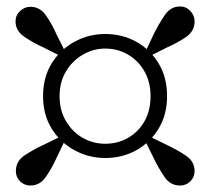

<svg xmlns="http://www.w3.org/2000/svg" viewBox="-20 -666 650 593"><path d="M431 -487 424 -495 455 -561Q471 -593 489 -619.5Q507 -646 536 -646Q555 -646 568 -632Q581 -618 581 -600Q581 -570 555 -552Q529 -534 497 -520ZM164 -369Q164 -325 184 -291.5Q204 -258 236 -240Q268 -222 305 -222Q344 -222 376 -240.5Q408 -259 426.5 -292Q445 -325 445 -369Q445 -412 426.5 -445Q408 -478 376 -497Q344 -516 305 -516Q268 -516 235.5 -497Q203 -478 183.5 -445Q164 -412 164 -369ZM113 -369Q113 -427 139.5 -470Q166 -513 210 -537Q254 -561 305 -561Q358 -561 401 -537Q444 -513 470 -470Q496 -427 496 -369Q496 -312 470 -269Q444 -226 401 -202Q358 -178 305 -178Q254 -178 210 -202Q166 -226 139.5 -269Q113 -312 113 -369ZM187 -495 179 -487 113 -520Q82 -534 55 -552.5Q28 -571 28 -600Q28 -619 42 -632Q56 -645 74 -645Q103 -645 121.5 -619Q140 -593 154 -561ZM179 -250 186 -244 154 -177Q140 -146 121.5 -119.5Q103 -93 74 -93Q55 -93 42 -106Q29 -119 29 -137Q29 -168 55 -185.5Q81 -203 113 -218ZM423 -242 431 -250 496 -218Q528 -203 554.5 -185Q581 -167 581 -138Q581 -119 568 -106Q555 -93 536 -93Q506 -93 488 -119.5Q470 -146 455 -177Z"/></svg>

Font: Noto Serif JP Black
Style: Regular
Weight: 900
Designer: Ryoko NISHIZUKA 西塚涼子 (kana & ideographs); Frank Grießhammer (Latin, Greek & Cyrillic); Wenlong ZHANG 张文龙 (bopomofo); San
Foundry: Adobe
Version: Version 2.003-H1;hotconv 1.1.1;makeotfexe 2.6.0